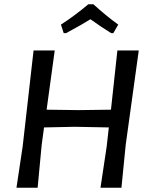

<svg xmlns="http://www.w3.org/2000/svg" viewBox="-20 -878 702 898"><path d="M278 -723 265 -763Q329 -804 393 -858H417Q477 -803 533 -763L510 -723H500Q453 -752 403 -788Q367 -765 289 -723ZM236 -642 198 -365 348 -363 499 -365 529 -642H629L568 -201L548 0H450L479 -193L489 -282L330 -285L186 -282L175 -201L156 0H57L86 -193L137 -642Z"/></svg>

Font: Alegreya Sans SC Medium
Style: Italic
Weight: 500
Italic angle: -7°
Designer: Juan Pablo del Peral
Foundry: Huerta Tipografica
Version: Version 2.007